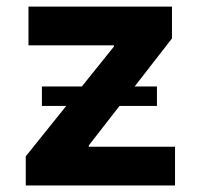

<svg xmlns="http://www.w3.org/2000/svg" viewBox="-20 -566 613 586"><path d="M58.6 0V-88.9L327.6 -423.8V-427.7H66.9V-545.9H504.9V-448.7L251 -122.1V-118.2H514.2V0ZM107.9 -242.7V-302.2H459V-242.7Z"/></svg>

Font: Inter
Style: Bold
Weight: 700
Designer: Rasmus Andersson
Foundry: rsms
Version: Version 4.001;git-9221beed3